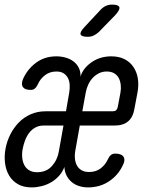

<svg xmlns="http://www.w3.org/2000/svg" viewBox="-43 -805 663 835"><path d="M244 -321 258 -402Q261 -420 260 -436.5Q259 -453 252.5 -465.5Q246 -478 234 -486Q222 -494 202 -494Q173 -494 152 -477.5Q131 -461 121 -437Q115 -425 108 -419.5Q101 -414 90 -414Q65 -414 56.5 -426.5Q48 -439 57 -461Q76 -504 113.5 -532Q151 -560 202 -560Q223 -560 242.5 -554.5Q262 -549 276.5 -538Q291 -527 299.5 -510.5Q308 -494 307 -472Q314 -494 328 -510Q342 -526 360 -537.5Q378 -549 398.5 -554.5Q419 -560 440 -560Q474 -560 498 -548Q522 -536 537 -514Q552 -492 556.5 -463.5Q561 -435 555 -403L542 -334Q536 -296 514.5 -277.5Q493 -259 455 -259H304L284 -147Q281 -130 283 -113.5Q285 -97 292 -84.5Q299 -72 312 -64.5Q325 -57 345 -57Q374 -57 394.5 -72.5Q415 -88 426 -112Q432 -125 439.5 -131Q447 -137 458 -137Q485 -137 494 -123.5Q503 -110 492 -88Q472 -44 432 -17Q392 10 340 10Q319 10 300.5 4Q282 -2 268.5 -13.5Q255 -25 246.5 -41.5Q238 -58 237 -79Q229 -57 213.5 -40Q198 -23 179 -12Q160 -1 138 4.5Q116 10 95 10Q59 10 35 -4Q11 -18 -3 -41Q-17 -64 -21 -95Q-25 -126 -19 -158Q-13 -191 2 -220.5Q17 -250 39 -272.5Q61 -295 90.5 -308Q120 -321 155 -321ZM233 -259H146Q126 -259 110 -250Q94 -241 83 -226Q72 -211 65.5 -193Q59 -175 56 -159Q52 -140 53.5 -121.5Q55 -103 62 -88.5Q69 -74 83 -65Q97 -56 118 -56Q159 -56 183 -83Q207 -110 213 -147ZM315 -321H447Q457 -321 462 -325.5Q467 -330 469 -339L481 -403Q484 -420 482 -436.5Q480 -453 473.5 -465.5Q467 -478 454 -486Q441 -494 421 -494Q402 -494 386.5 -486Q371 -478 359.5 -465.5Q348 -453 340.5 -436.5Q333 -420 330 -403ZM339 -645Q311 -645 307.5 -655.5Q304 -666 325 -688L394 -762Q404 -773 416.5 -779Q429 -785 444 -785Q472 -785 476 -774Q480 -763 458 -739L387 -666Q376 -656 364.5 -650.5Q353 -645 339 -645Z"/></svg>

Font: Maple Mono NL Light
Style: Italic
Weight: 300
Italic angle: -10°
Monospace: yes
Designer: subframe7536
Version: Version 7.000